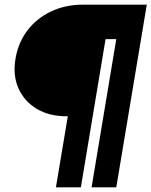

<svg xmlns="http://www.w3.org/2000/svg" viewBox="-20 -720 650 824"><path d="M220 84 271 -221H266Q191 -221 137.5 -253Q84 -285 59 -341.5Q34 -398 47 -471Q59 -539 98.5 -590.5Q138 -642 199.5 -671Q261 -700 335 -700H610L479 84H373L479 -552H433L327 84Z"/></svg>

Font: Figtree Light ExtraBold
Style: Italic
Weight: 800
Italic angle: -9.5°
Version: Version 2.001;gftools[0.9.30]